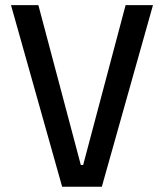

<svg xmlns="http://www.w3.org/2000/svg" viewBox="-20 -713 626 733"><path d="M217.3 0 22 -693.4H126.5L288.6 -83H297.4L459.5 -693.4H564L368.7 0Z"/></svg>

Font: Cascadia Code NF
Style: Regular
Weight: 400
Monospace: yes
Designer: Aaron Bell
Foundry: Saja Typeworks
Version: Version 2404.023; ttfautohint (v1.8.4)